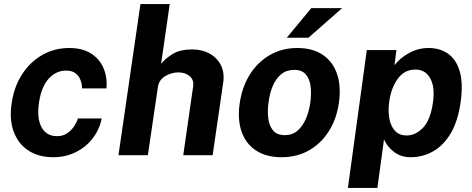

<svg xmlns="http://www.w3.org/2000/svg" viewBox="-20 -763 2322 944"><path d="M241.5 10Q171 10 121 -22Q71 -54 48 -113.8Q25 -173.5 37.5 -256.5Q49 -336.5 88.5 -397.5Q128 -458.5 187.8 -492.8Q247.5 -527 320.5 -527Q384.5 -527 426.8 -500.5Q469 -474 488.5 -429Q508 -384 503.5 -328.5H383.5Q383.5 -349 376 -369.2Q368.5 -389.5 351.2 -402.8Q334 -416 305.5 -416Q256 -416 219.8 -376.8Q183.5 -337.5 171.5 -257.5Q160.5 -181.5 184.2 -137.5Q208 -93.5 260.5 -93.5Q289.5 -93.5 310.5 -108Q331.5 -122.5 344.8 -142.8Q358 -163 363 -180.5H480Q469.5 -127 436.5 -83.8Q403.5 -40.5 353.2 -15.2Q303 10 241.5 10Z M562.5 0 670.5 -743H814.5L772 -449Q793.5 -476 829.5 -498Q865.5 -520 925.5 -520Q973 -520 1010 -499.8Q1047 -479.5 1065.8 -443Q1084.5 -406.5 1077.5 -357.5L1025.5 0H881L929.5 -337Q934.5 -370 912.8 -388.5Q891 -407 857 -407Q822 -407 791.2 -388Q760.5 -369 756 -333L707 0Z M1363.5 10Q1289.5 10 1239.5 -22.5Q1189.5 -55 1168.2 -114.5Q1147 -174 1158.5 -255.5Q1170.5 -337 1209.2 -398Q1248 -459 1307.8 -493Q1367.5 -527 1442 -527Q1517 -527 1566.8 -493.5Q1616.5 -460 1637.2 -399.2Q1658 -338.5 1646 -255.5Q1634.5 -177.5 1596.8 -117.8Q1559 -58 1499.8 -24Q1440.5 10 1363.5 10ZM1381 -98.5Q1417.5 -98.5 1443.2 -121Q1469 -143.5 1484.5 -180.2Q1500 -217 1506 -260.5Q1511.5 -301.5 1507.2 -337.8Q1503 -374 1484 -396.8Q1465 -419.5 1426 -419.5Q1388.5 -419.5 1362.5 -398Q1336.5 -376.5 1321.2 -340.5Q1306 -304.5 1300.5 -260.5Q1294.5 -220 1298.8 -182.8Q1303 -145.5 1322.2 -122Q1341.5 -98.5 1381 -98.5ZM1510.5 -723H1662L1496.5 -577.5H1390Z M1690.5 161 1783.5 -517H1929L1919.5 -442.5Q1947.5 -478.5 1992 -502.8Q2036.5 -527 2087 -527Q2143.5 -527 2183.5 -498.5Q2223.5 -470 2240.5 -411.5Q2257.5 -353 2245 -262.5Q2232 -168.5 2196.5 -108.2Q2161 -48 2109.8 -19Q2058.5 10 1999 10Q1951.5 10 1917.8 -15.5Q1884 -41 1868 -77.5L1835.5 161ZM1979 -97Q2024.5 -97 2061 -136.2Q2097.5 -175.5 2109 -261.5Q2119 -336 2095 -378.5Q2071 -421 2022.5 -421Q1968 -421 1935.2 -375.2Q1902.5 -329.5 1893.5 -261.5Q1887.5 -218 1894.2 -180.5Q1901 -143 1921.8 -120Q1942.5 -97 1979 -97Z"/></svg>

Font: Public Sans
Style: Bold Italic
Weight: 700
Italic angle: -8°
Designer: The Public Sans project authors (U.S. Web Design System). Libre Franklin designed by Pablo Impallari and Rodrigo Fuenzal
Version: Version 1.008; ttfautohint (v1.8.1) -l 8 -r 50 -G 200 -x 14 